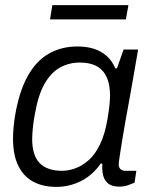

<svg xmlns="http://www.w3.org/2000/svg" viewBox="-20 -720 589 752"><path d="M201 12Q148 12 110 -8.5Q72 -29 51.5 -71Q31 -113 31 -177Q31 -197 33 -219.5Q35 -242 39 -267Q55 -362 88.5 -422Q122 -482 171.5 -510Q221 -538 283 -538Q319 -538 347.5 -529Q376 -520 397.5 -501Q419 -482 432 -452H438L464 -526H521L500 -405Q495 -375 487.5 -334.5Q480 -294 472.5 -252Q465 -210 459 -173Q453 -136 449 -110Q445 -84 445 -76Q445 -64 452 -57.5Q459 -51 472 -51H514L507 -5Q497 0 481 5.5Q465 11 446 11Q417 11 401.5 -3Q386 -17 382 -42Q381 -50 380.5 -59Q380 -68 381 -78L375 -80Q342 -33 296.5 -10.5Q251 12 201 12ZM223 -51Q248 -51 274.5 -60.5Q301 -70 326.5 -92Q352 -114 371.5 -154Q391 -194 401 -254Q405 -276 407 -292.5Q409 -309 410 -322Q411 -335 411 -345Q411 -388 398.5 -416.5Q386 -445 360 -460Q334 -475 293 -475Q251 -475 216 -456Q181 -437 155.5 -393.5Q130 -350 117 -275Q112 -249 110 -231.5Q108 -214 107 -200.5Q106 -187 106 -176Q106 -111 135.5 -81Q165 -51 223 -51ZM176 -644 185 -700H483L473 -644Z"/></svg>

Font: Archivo SemiBold Light
Style: Italic
Weight: 300
Italic angle: -10°
Version: Version 2.001